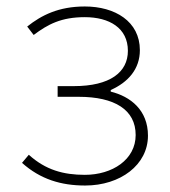

<svg xmlns="http://www.w3.org/2000/svg" viewBox="-20 -560 525 593"><path d="M243 13C352 13 437 -51 437 -141C437 -220 383 -262 322 -277V-282C376 -306 412 -347 412 -405C412 -494 335 -540 242 -540C161 -540 108 -513 64 -478L84 -452C128 -485 169 -507 242 -507C317 -507 375 -474 375 -403C375 -337 320 -294 208 -294H158V-261H223C334 -261 399 -221 399 -143C399 -67 327 -20 242 -20C176 -20 121 -35 69 -82L48 -57C105 -6 169 13 243 13Z"/></svg>

Font: Noto Sans T Chinese Thin
Style: Regular
Weight: 100
Designer: Ryoko NISHIZUKA (kana & ideographs); Paul D. Hunt (Latin, Greek & Cyrillic); Wenlong ZHANG (bopomofo); Sandoll Communica
Foundry: Adobe Systems Incorporated
Version: Version 1.000;PS 1;hotconv 1.0.78;makeotf.lib2.5.61930